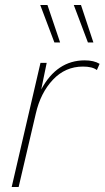

<svg xmlns="http://www.w3.org/2000/svg" viewBox="-20 -753 421 773"><path d="M222 -582H199L142 -733H171ZM356 -582H334L277 -733H306ZM321 -510Q358 -510 381 -496L370 -471Q352 -485 314 -485Q243 -485 193 -432Q143 -379 124 -295L55 0H27L143 -500H168L146 -393Q209 -510 321 -510Z"/></svg>

Font: Elaine Sans ExtraLight
Style: Italic
Weight: 275
Italic angle: -13°
Designer: Wei Huang
Foundry: Wei Huang
Version: Version 2.001;December 24, 2019;FontCreator 12.0.0.2547 64-b